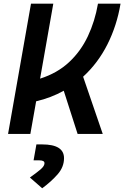

<svg xmlns="http://www.w3.org/2000/svg" viewBox="-20 -713 662 1022"><path d="M22.9 0 145 -693.4H263.7L193.4 -294.4Q285.2 -323.7 347.7 -382.1Q410.2 -440.4 447.8 -520.3Q485.4 -600.1 501.5 -693.4H621.6Q602.1 -576.7 551.8 -476.8Q501.5 -377 422.4 -304.7L526.9 0H393.1L319.3 -230Q251 -191.9 172.4 -173.8L141.6 0ZM204.6 289.1 139.2 231.9Q174.3 207 195.6 189Q216.8 170.9 216.8 155.8Q216.8 140.6 190.4 140.6H158.7L173.8 55.7H204.6Q320.8 55.7 320.8 128.9Q320.8 176.3 286.4 215.3Q252 254.4 204.6 289.1Z"/></svg>

Font: CaskaydiaCove NFP SemiBold
Style: Italic
Weight: 600
Italic angle: -10°
Designer: Aaron Bell
Foundry: Saja Typeworks
Version: Version 2111.001; VTT 6.35;Nerd Fonts 3.1.1